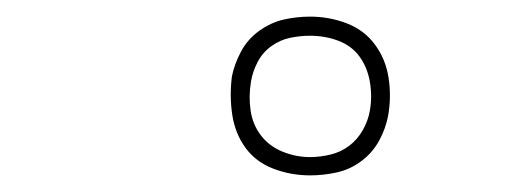

<svg xmlns="http://www.w3.org/2000/svg" viewBox="-20 -777 640 231"><path d="M353 -566Q330 -566 309 -574Q288 -582 275.5 -599Q263 -616 259.5 -638.5Q256 -661 259 -685Q262 -700 270 -715Q278 -730 292 -740Q306 -750 321.5 -753.5Q337 -757 353 -757Q376 -757 397 -749Q418 -741 431 -723.5Q444 -706 447.5 -683.5Q451 -661 447 -638Q444 -622 436 -607.5Q428 -593 414.5 -583Q401 -573 385 -569.5Q369 -566 353 -566ZM353 -588Q365 -588 377.5 -591Q390 -594 400 -601.5Q410 -609 416.5 -620.5Q423 -632 425 -644Q428 -661 425 -678.5Q422 -696 412.5 -709Q403 -722 387 -728Q371 -734 353 -734Q341 -734 329 -731.5Q317 -729 306.5 -721.5Q296 -714 290 -702.5Q284 -691 282 -679Q279 -661 281.5 -644Q284 -627 294 -614Q304 -601 320 -594.5Q336 -588 353 -588Z"/></svg>

Font: Iosevka Curly Thin Extended
Style: Italic
Weight: 100
Width: 7
Italic angle: -9°
Monospace: yes
Designer: Belleve Invis
Foundry: Belleve Invis
Version: Version 11.1.0; ttfautohint (v1.8.3)